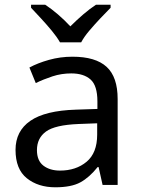

<svg xmlns="http://www.w3.org/2000/svg" viewBox="-20 -786 601 816"><path d="M288 -545Q386 -545 433 -502Q480 -459 480 -365V0H416L399 -76H395Q360 -32 321.5 -11Q283 10 215 10Q142 10 94 -28.5Q46 -67 46 -149Q46 -229 109 -272.5Q172 -316 303 -320L394 -323V-355Q394 -422 365 -448Q336 -474 283 -474Q241 -474 203 -461.5Q165 -449 132 -433L105 -499Q140 -518 188 -531.5Q236 -545 288 -545ZM314 -259Q214 -255 175.5 -227Q137 -199 137 -148Q137 -103 164.5 -82Q192 -61 235 -61Q303 -61 348 -98.5Q393 -136 393 -214V-262ZM235 -606Q222 -629 200 -655.5Q178 -682 154 -708Q130 -734 112 -753V-766H172Q198 -749 226 -725Q254 -701 279 -674Q306 -701 334 -725Q362 -749 388 -766H450V-753Q431 -734 406.5 -708Q382 -682 359.5 -655.5Q337 -629 325 -606Z"/></svg>

Font: Noto Sans Chakma
Style: Regular
Weight: 400
Designer: Zachary Quinn Scheuren - Monotype Design Team
Foundry: Monotype Imaging Inc.
Version: Version 2.003; ttfautohint (v1.8.4.7-5d5b)